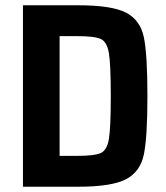

<svg xmlns="http://www.w3.org/2000/svg" viewBox="-20 -708 630 728"><path d="M67 -688H276Q404 -688 458 -660Q512 -632 525.5 -566.5Q539 -501 539 -344Q539 -188 525.5 -122.5Q512 -57 458 -28.5Q404 0 276 0H67ZM400 -344Q400 -463 393 -506Q386 -549 362.5 -560Q339 -571 272 -571H206V-117H272Q339 -117 362.5 -128Q386 -139 393 -181.5Q400 -224 400 -344Z"/></svg>

Font: Saira Semi Condensed SemiBold
Style: Regular
Weight: 600
Width: 4
Designer: Hector Gatti with collaboration of the Omnibus-Type team
Foundry: Omnibus-Type
Version: Version 1.001; ttfautohint (v1.8)